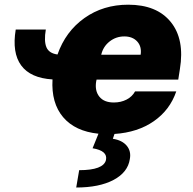

<svg xmlns="http://www.w3.org/2000/svg" viewBox="-20 -573 837 834"><path d="M48.3 -444.6H179Q170.5 -394.5 181.6 -367.9Q192.8 -341.3 229.8 -336.3Q264.9 -436.4 346.6 -494.5Q428.3 -552.6 536.9 -552.6Q660.9 -552.6 721.8 -477.5Q782.7 -402.3 761.4 -272.7L754.3 -227.3H399.5L397.7 -218.8Q391.3 -178.3 411.6 -153.1Q431.8 -127.8 474.4 -127.8Q505 -127.8 529.7 -140.4Q554.3 -153.1 566.8 -176.1H745.7Q718.4 -95.5 648.4 -46.7Q578.5 2.1 477.3 8.9L470.2 29.8Q510.7 36.2 530.5 60Q550.4 83.8 544 117.9Q535.5 175.4 473.4 208.5Q411.2 241.5 311.1 241.5L323.9 166.2Q429.3 166.2 440.3 122.2Q444.6 101.9 429.9 89.1Q415.1 76.3 382.1 71L407.7 7.8Q306.5 -2.5 254.3 -63.9Q202.1 -125.4 208.1 -228Q112.6 -233.7 72.1 -288.7Q31.6 -343.8 48.3 -444.6ZM419.7 -335.2H590.9Q596.2 -370.4 576.2 -392.6Q556.1 -414.8 519.9 -414.8Q484 -414.8 456 -392.8Q427.9 -370.7 419.7 -335.2Z"/></svg>

Font: Karasuma Gothic
Style: Italic
Weight: 900
Italic angle: -9.39999°
Designer: Rasmus Andersson / Ryoko Nishizuka
Foundry: Genbu
Version: Version 1.00